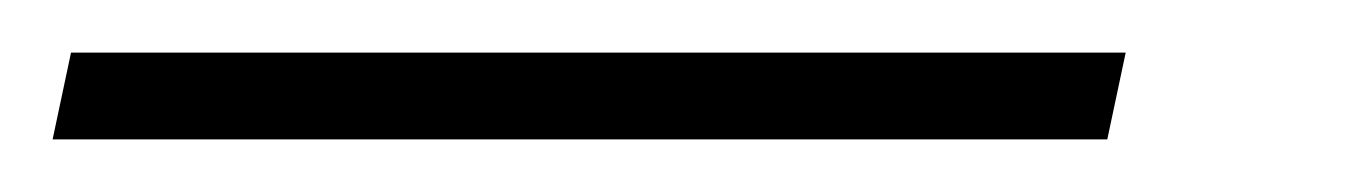

<svg xmlns="http://www.w3.org/2000/svg" viewBox="-100 73 512 73"><path d="M-80 126H321L328 93H-73Z"/></svg>

Font: Noto Serif Condensed ExtraLight
Style: Italic
Weight: 200
Width: 3
Italic angle: -12°
Designer: Monotype Design Team
Foundry: Monotype Imaging Inc.
Version: Version 2.013